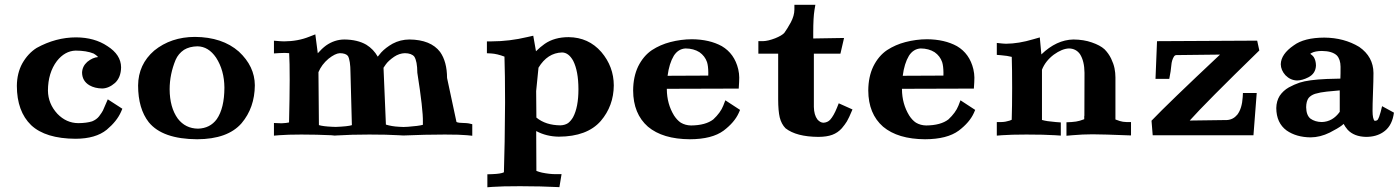

<svg xmlns="http://www.w3.org/2000/svg" viewBox="-20 -560 5792 795"><path d="M131.6 -361.5C107.8 -346.4 88.1 -325.1 72.4 -297.6C57.6 -270.6 50.1 -239.4 49.8 -204.2C50 -133.9 69.7 -79.7 109 -41.7C148.6 -4.6 209.9 14.2 293 14.6C348.3 14.4 391.3 2 421.9 -22.8C450 -46.3 469.7 -71 481.1 -96.9L486.6 -109.7L426.3 -148.7C415.5 -123.1 408.9 -107.7 406.2 -102.4C403.7 -97.2 398.3 -89.2 390.1 -78.2C383.2 -69.4 373.6 -62.5 361.3 -57.5C345.9 -52.7 326.8 -50.3 304 -50.1C271 -50.4 242.2 -63.3 217.6 -88.8C192 -116.6 179 -148.6 178.5 -184.8C178.7 -233.8 191 -274.7 215.6 -307.3C237.5 -335.1 263.3 -349.5 293 -350.5C323.2 -350.4 348.2 -346.3 367.7 -338.3C374.6 -334.5 380.8 -329.7 386.4 -323.8C371.3 -322.7 356.3 -316 341.4 -303.9C327.6 -291.5 320.4 -276.7 319.8 -259.2C320.2 -236.2 330.3 -218.7 350.4 -206.8C364.9 -198.4 382.6 -194 403.3 -193.6C421.3 -194 439 -201.6 456.2 -216.6C472.5 -231.8 481 -253.4 481.4 -281.4C481 -316.2 462.1 -345.4 424.5 -369.2C389.2 -392.9 346.2 -404.9 295.5 -405.3C239.1 -405.3 184.4 -390.7 131.6 -361.5Z M716.2 -68.8C694 -99.5 682.7 -140 682.4 -190.4C682.5 -232.1 690.8 -272.7 707.2 -312.3C714.6 -329.2 726.1 -343 741.8 -353.6C756.8 -362.9 775.4 -367.8 797.5 -368.2C828 -367.8 853.8 -352.1 874.8 -321.2C897.4 -286.2 908.8 -244.9 909.2 -197.3C909 -140.3 898.5 -96.8 877.6 -66.7C859 -41.3 833.1 -28.2 799.9 -27.3C765.1 -27.7 737.2 -41.5 716.2 -68.8ZM618.5 -350.5C574.6 -312.5 552.3 -264.4 551.8 -206C551.9 -142 566.7 -91.3 596 -53.9C633.8 -7.4 700.5 16.1 796.4 16.6C880.6 16.3 941.9 -5.8 980.2 -49.7C1016.4 -92.5 1034.7 -144.9 1035.2 -206.9C1034.9 -259.2 1012.8 -305.7 968.9 -346.5C923.3 -386.5 862.7 -406.7 787.1 -407.2C721 -407 664.8 -388.1 618.5 -350.5Z M1920.8 -49.1C1917 -49.9 1909.1 -50.5 1897.3 -50.9C1885.4 -51.2 1877.9 -52 1874.9 -53.1C1871.8 -54.2 1870.2 -54.8 1870.1 -55L1831.1 -237.3C1830.9 -282.2 1821.3 -318.1 1802.3 -344.9C1776.6 -378.7 1734.2 -395.9 1675.3 -396.5C1650.1 -396.3 1626.9 -390.5 1605.6 -379.1C1586.6 -368.3 1570.9 -356.3 1558.6 -343C1554.3 -338.1 1549.4 -332.2 1544.1 -325.4C1532.6 -345.9 1516.9 -362.3 1497 -374.7C1472.6 -388.9 1442.3 -396.1 1405.9 -396.5C1378.7 -396.3 1353.5 -388 1330.3 -371.8C1318.5 -363.1 1307 -352.3 1295.8 -339.5L1285.6 -417.7L1259.9 -407.7C1228.8 -395.2 1194.2 -388.9 1156.2 -388.7C1148.7 -388.7 1134.7 -389.6 1114.3 -391.5V-338.8L1135.2 -340.1C1152.9 -341.2 1166.9 -341.2 1177.3 -339.9C1180.4 -288.6 1180.2 -192.9 1176.8 -53C1175.3 -52.5 1171.1 -51.9 1164.2 -50.9C1157.3 -50 1151.2 -49.5 1145.9 -49.5C1140.6 -49.4 1130 -49.8 1114.3 -50.7V1.7L1135.4 -0.1C1158.2 -1.9 1189 -2.9 1227.8 -2.9C1270.4 -2.9 1311.9 -1.9 1352.4 0L1365.5 1.4C1368.8 1.2 1372 1 1375.3 0.8C1414.3 -1.7 1458.9 -2.9 1509.1 -2.9C1558.9 -2.9 1599 -2 1629.5 -0.1L1650.4 1C1709.8 -1.6 1767 -2.9 1821.9 -2.9C1864.4 -2.9 1895.1 -2 1914 -0.1L1935.5 2.1V-45.7ZM1298.6 -261.2C1307.3 -282.2 1321.2 -300.8 1340.3 -316.9C1358.6 -331.4 1374.1 -339.1 1387 -339.8C1403.9 -339.6 1415.2 -335.6 1420.9 -327.9C1427.6 -315.5 1431 -292.8 1431.2 -259.8L1437 -41.8C1426.9 -38.3 1404.8 -35.9 1370.7 -34.5L1354.5 -35.1C1330.1 -36.2 1312.1 -38.4 1300.5 -42ZM1568 -279.5 1577.4 -293.3C1584.4 -303.3 1596 -313.9 1612 -325C1626.1 -334.4 1641 -339.4 1656.4 -339.8C1674.9 -339.6 1687.9 -334.8 1695.4 -325.6C1703.6 -312.9 1707.8 -290.7 1708 -258.8C1724.2 -156 1731.8 -88.3 1731 -55.7V-43.2C1719.2 -39.9 1698.8 -37.2 1669.8 -35.1L1650.4 -34.2L1631.8 -35.1C1612 -36.1 1594 -39.1 1577.9 -44.1Z M2200 -182.8 2209.7 -279.7C2234.5 -320.7 2267 -341.7 2307.4 -342.8C2325.6 -342.4 2341 -330.8 2353.5 -308C2367.8 -279.6 2375 -240.5 2375.1 -190.6C2375.1 -140.7 2367.6 -102 2352.7 -74.4C2346.9 -64.5 2340.1 -56.5 2332.2 -50.3C2323.6 -44.6 2313.1 -41.5 2300.7 -41C2259.8 -41.3 2226.6 -52 2201 -73.2ZM2019.1 213.8C2044 211.9 2082.1 211 2133.5 211C2191.2 211 2245.5 212.3 2296.3 214.9L2305.2 161.1H2279.2C2263.1 161 2244.9 159 2224.5 154.8C2215.8 152.9 2208 150.5 2201 147.6L2200.2 -17.3C2228.5 -2.2 2259.7 5.5 2293.9 5.9C2371.9 5.6 2429.8 -16 2467.5 -59C2503.1 -100.7 2521.1 -149.8 2521.5 -206.4C2521.3 -258.3 2504.1 -304.4 2469.9 -344.6C2434.6 -385.1 2389.5 -405.6 2334.6 -406.2C2295.4 -406.2 2262.4 -397 2235.6 -378.5C2223.5 -370.1 2211.4 -359.8 2199.3 -347.8L2188 -412.1L2163.6 -406.6C2114.3 -394.8 2065 -388.8 2015.6 -388.7H1996.1V-339.6L2014.4 -338.6C2030.3 -337.6 2048.4 -333.3 2068.8 -325.6C2070.4 -277.3 2071.3 -214 2071.3 -135.4C2070.6 -15.3 2069 81 2066.5 153.4C2058 157.7 2041.6 160.3 2017 161.1L1998 161.7V215.4Z M2744.2 -246.2C2748.6 -280.2 2757.2 -307.8 2770 -329.2C2782.2 -348.2 2798.4 -358.2 2818.5 -359.4C2841 -359.2 2860.2 -354 2876.2 -343.9C2891.2 -333.4 2901.7 -319.7 2907.5 -302.9C2910.9 -292.1 2912.7 -277.5 2912.8 -258.8C2912.8 -255.3 2912.8 -251.3 2912.6 -247ZM3038.8 -193.2C3040.2 -212.9 3040.9 -228.2 3040.9 -239C3040.9 -249.7 3039.5 -261.2 3036.7 -273.6C3026.3 -316.6 3003.6 -348.4 2968.8 -368.9C2934.8 -387.6 2893.6 -397.1 2845.1 -397.5C2814.7 -397.4 2784.7 -393.4 2755.2 -385.7C2727.8 -378.6 2702.6 -367.6 2679.5 -352.6C2655.9 -336.7 2636.8 -314.1 2622.2 -284.7C2608.7 -256.2 2601.8 -223.1 2601.6 -185.5C2601.8 -120.9 2622.3 -70.9 2662.9 -35.4C2703.6 -1.2 2761.5 16.2 2836.6 16.6C2897.6 16.4 2944.2 4.5 2976.3 -19.2C3006.3 -42 3027.1 -66.3 3038.7 -92L3044.3 -104.9L2983.4 -144.7L2974.7 -122.3C2967.2 -103.1 2953.4 -84.2 2933.5 -65.6C2912.3 -49.3 2881.7 -40.9 2841.5 -40.5C2825.7 -40.7 2811.6 -44.6 2798.9 -52.1C2788.7 -58.9 2779.4 -68.8 2770.9 -81.8C2751.3 -113.8 2741.4 -150 2741.1 -190.4V-192.3Z M3474.9 -402.8 3347.3 -400.7V-424.8C3347.3 -466.3 3349 -497.4 3352.4 -518.1L3356.1 -540H3269.3V-520.5C3269.2 -503.2 3264.1 -485.4 3254.2 -466.9C3244.2 -448.8 3235.4 -434.6 3227.8 -424.2C3221.2 -416.6 3208.5 -409.1 3189.7 -401.5C3170 -393.9 3153.3 -390 3139.6 -389.6H3120.1V-337.9H3202.1V-148.4C3202.2 -116.7 3204.3 -91.9 3208.5 -74.1C3213.1 -55.5 3221.2 -40.4 3232.6 -28.8C3262.5 -5.5 3307.8 6.4 3368.4 6.8C3391.8 6.7 3411 3.8 3426.1 -1.8C3441.3 -7.5 3454.6 -16.5 3465.7 -28.9C3474.4 -39.2 3481.4 -48.7 3486.7 -57.4C3492 -66.1 3499.7 -82.6 3509.8 -106.8L3452.9 -132.3L3445.5 -113.7C3436.6 -91.7 3427.2 -75.1 3417.1 -63.9C3409.9 -56.4 3400.7 -52.4 3389.6 -51.8C3380.8 -52 3372.5 -56.5 3364.8 -65.1C3355.2 -77.7 3350.3 -95.2 3349.9 -117.4V-337.9H3459.9Z M3717.9 -246.2C3722.2 -280.2 3730.8 -307.8 3743.6 -329.2C3755.8 -348.2 3772 -358.2 3792.1 -359.4C3814.6 -359.2 3833.8 -354 3849.8 -343.9C3864.9 -333.4 3875.3 -319.7 3881.1 -302.9C3884.5 -292.1 3886.3 -277.5 3886.5 -258.8C3886.5 -255.3 3886.4 -251.3 3886.3 -247ZM4012.4 -193.2C4013.9 -212.9 4014.6 -228.2 4014.6 -239C4014.5 -249.7 4013.1 -261.2 4010.3 -273.6C3999.9 -316.6 3977.3 -348.4 3942.4 -368.9C3908.4 -387.6 3867.2 -397.1 3818.7 -397.5C3788.3 -397.4 3758.3 -393.4 3728.8 -385.7C3701.5 -378.6 3676.2 -367.6 3653.1 -352.6C3629.5 -336.7 3610.4 -314.1 3595.9 -284.7C3582.3 -256.2 3575.4 -223.1 3575.2 -185.5C3575.4 -120.9 3595.9 -70.9 3636.5 -35.4C3677.3 -1.2 3735.2 16.2 3810.3 16.6C3871.2 16.4 3917.8 4.5 3949.9 -19.2C3979.9 -42 4000.7 -66.3 4012.3 -92L4017.9 -104.9L3957 -144.7L3948.4 -122.3C3940.8 -103.1 3927 -84.2 3907.1 -65.6C3886 -49.3 3855.3 -40.9 3815.1 -40.5C3799.4 -40.7 3785.2 -44.6 3772.6 -52.1C3762.3 -58.9 3753 -68.8 3744.6 -81.8C3725 -113.8 3715 -150 3714.7 -190.4V-192.3Z M4643.6 -54.7C4634.2 -54.8 4625.2 -56.2 4616.6 -58.9C4608.1 -61.5 4602.1 -63.7 4598.6 -65.3V-239.8C4598.6 -252.2 4597.3 -264.6 4594.8 -277.2C4592.3 -289.7 4587.6 -303.1 4580.8 -317.3C4573.9 -331.6 4564.8 -344.4 4553.5 -355.9C4541.2 -367.1 4523.6 -376.5 4500.8 -384.3C4478.6 -392.2 4453.3 -396.2 4424.8 -396.5H4424.5C4377.8 -395.6 4333.6 -375 4291.9 -334.7L4285.4 -405.1L4258.6 -397.5C4218 -385.3 4180.3 -379.1 4145.5 -378.9C4139.4 -378.9 4126.7 -380 4107.4 -382.2V-332.8L4125.2 -331.3C4142.7 -329.9 4157.4 -327.6 4169.3 -324.5C4170.4 -291.2 4170.9 -248.3 4170.9 -195.8C4170.9 -143.3 4170.3 -99.4 4169.1 -64.1C4166.8 -62.9 4164 -61.8 4160.7 -60.6C4149.3 -56.9 4138 -54.9 4127 -54.7H4107.4V1.6L4128.5 -0.1C4153.3 -1.9 4187.1 -2.9 4229.8 -2.9C4278.4 -2.9 4317.9 -2 4348.5 -0.1L4372.4 1.5V-53.1L4352.1 -54.6C4326.4 -56.6 4307.2 -59.5 4294.4 -63.3V-271.3C4303.8 -295.3 4320 -316 4343.3 -333.7C4366.1 -350.1 4387 -358.7 4405.9 -359.4C4425.4 -359.1 4440.7 -351.3 4451.7 -336C4463.9 -316.9 4470.2 -291.2 4470.5 -258.8C4470.5 -170 4470.3 -110.4 4470 -80.1H4469.4V-66.4C4466.4 -65.1 4460.2 -63 4450.9 -60.1C4441.5 -57.3 4430.2 -55.5 4417 -54.7L4395.8 -53.7V2.1L4420.4 -0.1C4448.4 -2.6 4476.1 -3.8 4503.6 -3.9C4530.9 -3.9 4584 -2.3 4663.1 0.8V-54.7Z M5125.6 -158.1C5123.7 -126.6 5116.3 -102.4 5103.4 -85.4C5092.1 -71.7 5078 -64.2 5061 -63L4906.2 -60.9C4948.9 -108.9 5044.9 -205.6 5194.4 -351.1L5185.5 -391.7L4770.8 -389.5L4764.5 -233.4H4821.5C4826.1 -256.3 4828.9 -274.9 4830 -289.3C4831.1 -303.4 4834.6 -315.5 4840.7 -325.5C4843.5 -329.8 4846.9 -331.9 4851.1 -331.9L5031.7 -334C4887.9 -199 4793.4 -107.7 4748 -60.2L4752.9 0H5170.1L5183.6 -174.9H5162.6H5126.5Z M5696.8 -96.5C5692.8 -81.1 5688.6 -70.1 5684.1 -63.6C5682.4 -61.5 5678.8 -60.2 5673.5 -59.7L5673.2 -59.7C5672.3 -59.7 5671.7 -59.8 5671.5 -60C5666.1 -65.2 5663.3 -78.7 5663.2 -100.6C5663.1 -115.8 5663.7 -140.8 5665 -175.5C5666.3 -210 5667 -237.5 5667 -257.8C5666.7 -302.6 5647 -338.7 5608 -365.8C5566.1 -391.1 5518 -403.9 5463.7 -404.3C5407.9 -404.1 5365.7 -393.4 5336.9 -372.1C5301.8 -348.1 5283.9 -322.1 5283.2 -294.1C5283.5 -277.7 5289.9 -262.5 5302.5 -248.5C5316.1 -234.6 5332.1 -227.3 5350.6 -226.8C5365.1 -227 5380.7 -231.3 5397.3 -239.8C5417.5 -250.1 5428.1 -266.5 5428.9 -288.8C5428.7 -302.8 5425.6 -314.5 5419.6 -324C5416 -328.8 5411.2 -333.3 5405.2 -337.2C5406.7 -338.2 5408.7 -339.4 5411.1 -340.9C5420.9 -346.1 5435 -348.8 5453.2 -349C5481.8 -348.8 5502.5 -342.6 5515.5 -330.3C5525.4 -319.6 5530.5 -304.1 5530.7 -283.8C5530.8 -263.6 5530.6 -247.1 5530 -234.5C5507.8 -234.1 5488.9 -233.6 5473.4 -233C5423.2 -230.8 5385.8 -225.8 5361.1 -217.8C5346.1 -212.7 5331.2 -206.1 5316.5 -198.1C5300.9 -189.2 5288.2 -177.5 5278.5 -163C5269.6 -148.6 5265 -131.8 5264.6 -112.6C5264.9 -71.3 5279.2 -40.4 5307.4 -19.7C5334.2 -1.1 5367.3 8.4 5406.8 8.8C5433.2 8.6 5459.6 2 5486.1 -11.1C5509 -22.8 5525.6 -32.6 5535.9 -40.5C5537.9 -42.2 5540.4 -44.3 5543.5 -46.9C5547.8 -38.7 5553.3 -30.7 5560 -22.9C5577.8 -3.7 5603.4 6.2 5636.7 6.8C5664.3 6.7 5687.5 0.3 5706.4 -12.3C5729.2 -27 5743.6 -50.2 5749.8 -81.8L5751.8 -93.6L5702.7 -120.4ZM5527.4 -97C5507.9 -69.7 5483.2 -55.6 5453.2 -54.7C5434.5 -54.9 5418.7 -59.7 5405.8 -69C5394.5 -78.2 5388.7 -94 5388.3 -116.2C5388.5 -132.4 5391.8 -145.1 5398.3 -154.2C5404.6 -161.8 5413.5 -167.5 5425.1 -171.5C5439.5 -175.8 5455.8 -178.9 5473.9 -180.7C5492 -182.6 5509.9 -184.2 5527.4 -185.7Z"/></svg>

Font: Bentham
Style: Bold
Weight: 700
Version: Version 002.001